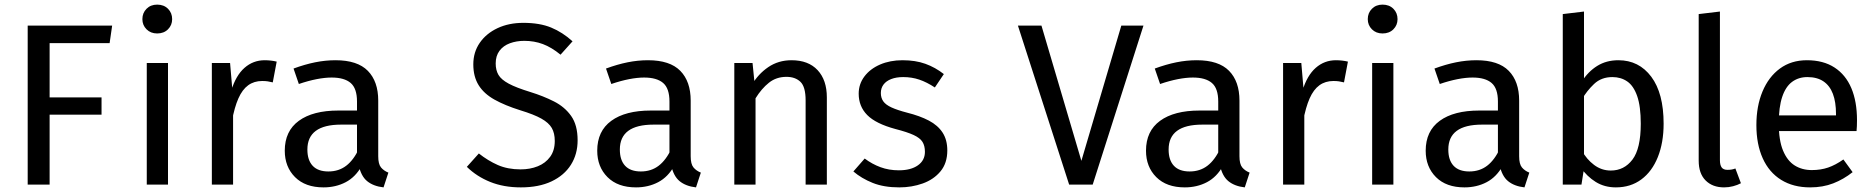

<svg xmlns="http://www.w3.org/2000/svg" viewBox="-20 -800 8119 832"><path d="M195 0H100V-689H466L455 -613H195V-378H420V-303H195Z M616 -527H708V0H616ZM661 -780Q690 -780 708 -762Q726 -744 726 -717Q726 -691 708 -673Q690 -655 661 -655Q633 -655 615 -673Q597 -691 597 -717Q597 -744 615 -762Q633 -780 661 -780Z M1127 -539Q1140 -539 1153.5 -537.5Q1167 -536 1179 -533L1162 -443Q1150 -446 1140 -447.5Q1130 -449 1116 -449Q1081 -449 1055.5 -430.5Q1030 -412 1013 -373.5Q996 -335 985 -275L982 -407Q1002 -473 1039.5 -506Q1077 -539 1127 -539ZM898 -527H977L987 -410L990 -315V0H898Z M1434 -539Q1529 -539 1574 -493Q1619 -447 1619 -364V-123Q1619 -89 1631 -74.5Q1643 -60 1663 -52L1642 12Q1598 7 1571 -15Q1544 -37 1534 -86L1527 -123V-360Q1527 -417 1499.5 -440.5Q1472 -464 1417 -464Q1388 -464 1352 -457Q1316 -450 1275 -436L1252 -503Q1301 -521 1345.5 -530Q1390 -539 1434 -539ZM1446 -321H1542V-260H1458Q1385 -260 1348.5 -233Q1312 -206 1312 -152Q1312 -106 1335 -81.5Q1358 -57 1403 -57Q1448 -57 1480.5 -82Q1513 -107 1536 -157L1548 -82Q1521 -33 1478 -10.5Q1435 12 1382 12Q1303 12 1258.5 -32.5Q1214 -77 1214 -147Q1214 -232 1275 -276.5Q1336 -321 1446 -321Z M2248 -701Q2319 -701 2368.5 -680.5Q2418 -660 2461 -621L2409 -563Q2370 -595 2332.5 -609Q2295 -623 2252 -623Q2218 -623 2189.5 -612.5Q2161 -602 2144.5 -580Q2128 -558 2128 -525Q2128 -496 2140 -475.5Q2152 -455 2184.5 -437.5Q2217 -420 2279 -401Q2334 -384 2380.5 -360.5Q2427 -337 2455 -297.5Q2483 -258 2483 -192Q2483 -132 2454 -86Q2425 -40 2370 -14Q2315 12 2237 12Q2163 12 2104.5 -11.5Q2046 -35 2003 -77L2055 -135Q2094 -104 2137 -85Q2180 -66 2236 -66Q2277 -66 2310.5 -79.5Q2344 -93 2364 -120.5Q2384 -148 2384 -189Q2384 -223 2371 -245.5Q2358 -268 2326 -286Q2294 -304 2235 -322Q2168 -343 2122.5 -368.5Q2077 -394 2054 -431Q2031 -468 2031 -521Q2031 -574 2059 -614.5Q2087 -655 2136 -678Q2185 -701 2248 -701Z M2788 -539Q2883 -539 2928 -493Q2973 -447 2973 -364V-123Q2973 -89 2985 -74.5Q2997 -60 3017 -52L2996 12Q2952 7 2925 -15Q2898 -37 2888 -86L2881 -123V-360Q2881 -417 2853.5 -440.5Q2826 -464 2771 -464Q2742 -464 2706 -457Q2670 -450 2629 -436L2606 -503Q2655 -521 2699.5 -530Q2744 -539 2788 -539ZM2800 -321H2896V-260H2812Q2739 -260 2702.5 -233Q2666 -206 2666 -152Q2666 -106 2689 -81.5Q2712 -57 2757 -57Q2802 -57 2834.5 -82Q2867 -107 2890 -157L2902 -82Q2875 -33 2832 -10.5Q2789 12 2736 12Q2657 12 2612.5 -32.5Q2568 -77 2568 -147Q2568 -232 2629 -276.5Q2690 -321 2800 -321Z M3410 -539Q3483 -539 3523 -496Q3563 -453 3563 -378V0H3471V-365Q3471 -424 3448.5 -445.5Q3426 -467 3388 -467Q3344 -467 3312 -441.5Q3280 -416 3254 -374L3238 -432Q3265 -479 3309 -509Q3353 -539 3410 -539ZM3162 -527H3241L3254 -398V0H3162Z M3891 -539Q3947 -539 3990 -523.5Q4033 -508 4070 -479L4031 -421Q3996 -444 3963.5 -455Q3931 -466 3894 -466Q3864 -466 3842 -457.5Q3820 -449 3808.5 -433.5Q3797 -418 3797 -397Q3797 -376 3807.5 -361Q3818 -346 3843 -334.5Q3868 -323 3910 -312Q3966 -298 4005 -277.5Q4044 -257 4064.5 -225.5Q4085 -194 4085 -148Q4085 -93 4055.5 -57.5Q4026 -22 3978.5 -5Q3931 12 3877 12Q3810 12 3761.5 -7.5Q3713 -27 3678 -57L3727 -113Q3759 -89 3795.5 -75.5Q3832 -62 3875 -62Q3927 -62 3957.5 -83.5Q3988 -105 3988 -142Q3988 -168 3977.5 -185Q3967 -202 3939 -215Q3911 -228 3860 -241Q3775 -264 3738 -301.5Q3701 -339 3701 -394Q3701 -436 3726 -469Q3751 -502 3794 -520.5Q3837 -539 3891 -539Z M4839 -689H4935L4715 0H4613L4391 -689H4493L4666 -103Z M5166 -539Q5261 -539 5306 -493Q5351 -447 5351 -364V-123Q5351 -89 5363 -74.5Q5375 -60 5395 -52L5374 12Q5330 7 5303 -15Q5276 -37 5266 -86L5259 -123V-360Q5259 -417 5231.5 -440.5Q5204 -464 5149 -464Q5120 -464 5084 -457Q5048 -450 5007 -436L4984 -503Q5033 -521 5077.5 -530Q5122 -539 5166 -539ZM5178 -321H5274V-260H5190Q5117 -260 5080.5 -233Q5044 -206 5044 -152Q5044 -106 5067 -81.5Q5090 -57 5135 -57Q5180 -57 5212.5 -82Q5245 -107 5268 -157L5280 -82Q5253 -33 5210 -10.5Q5167 12 5114 12Q5035 12 4990.5 -32.5Q4946 -77 4946 -147Q4946 -232 5007 -276.5Q5068 -321 5178 -321Z M5769 -539Q5782 -539 5795.5 -537.5Q5809 -536 5821 -533L5804 -443Q5792 -446 5782 -447.5Q5772 -449 5758 -449Q5723 -449 5697.5 -430.5Q5672 -412 5655 -373.5Q5638 -335 5627 -275L5624 -407Q5644 -473 5681.5 -506Q5719 -539 5769 -539ZM5540 -527H5619L5629 -410L5632 -315V0H5540Z M5926 -527H6018V0H5926ZM5971 -780Q6000 -780 6018 -762Q6036 -744 6036 -717Q6036 -691 6018 -673Q6000 -655 5971 -655Q5943 -655 5925 -673Q5907 -691 5907 -717Q5907 -744 5925 -762Q5943 -780 5971 -780Z M6378 -539Q6473 -539 6518 -493Q6563 -447 6563 -364V-123Q6563 -89 6575 -74.5Q6587 -60 6607 -52L6586 12Q6542 7 6515 -15Q6488 -37 6478 -86L6471 -123V-360Q6471 -417 6443.5 -440.5Q6416 -464 6361 -464Q6332 -464 6296 -457Q6260 -450 6219 -436L6196 -503Q6245 -521 6289.5 -530Q6334 -539 6378 -539ZM6390 -321H6486V-260H6402Q6329 -260 6292.5 -233Q6256 -206 6256 -152Q6256 -106 6279 -81.5Q6302 -57 6347 -57Q6392 -57 6424.5 -82Q6457 -107 6480 -157L6492 -82Q6465 -33 6422 -10.5Q6379 12 6326 12Q6247 12 6202.5 -32.5Q6158 -77 6158 -147Q6158 -232 6219 -276.5Q6280 -321 6390 -321Z M6993 -539Q6941 -539 6901.5 -514.5Q6862 -490 6834 -446L6836 -371Q6856 -406 6887.5 -436Q6919 -466 6967 -466Q7004 -466 7031.5 -447Q7059 -428 7074.5 -383.5Q7090 -339 7090 -264Q7090 -156 7054 -108.5Q7018 -61 6960 -61Q6920 -61 6887.5 -85.5Q6855 -110 6835 -147L6829 -75Q6857 -35 6895 -11.5Q6933 12 6982 12Q7046 12 7092.5 -22.5Q7139 -57 7164 -119.5Q7189 -182 7189 -264Q7189 -396 7135.5 -467.5Q7082 -539 6993 -539ZM6844 -70V-750L6752 -739V0H6833Z M7451 12Q7401 12 7371 -18Q7341 -48 7341 -104V-739L7433 -750V-106Q7433 -85 7440.5 -74.5Q7448 -64 7466 -64Q7476 -64 7484.5 -65.5Q7493 -67 7500 -70L7524 -6Q7509 2 7490 7Q7471 12 7451 12Z M7810 -539Q7881 -539 7929.5 -507.5Q7978 -476 8002.5 -418Q8027 -360 8027 -279Q8027 -266 8026.5 -253.5Q8026 -241 8025 -232H7673V-300H7936Q7936 -302 7936 -303.5Q7936 -305 7936 -306Q7936 -358 7922.5 -393.5Q7909 -429 7881.5 -447.5Q7854 -466 7812 -466Q7774 -466 7746 -445.5Q7718 -425 7703 -380.5Q7688 -336 7688 -265Q7688 -192 7706.5 -147.5Q7725 -103 7757 -83Q7789 -63 7831 -63Q7870 -63 7902 -74Q7934 -85 7968 -109L8008 -54Q7969 -23 7924 -5.5Q7879 12 7824 12Q7751 12 7698.5 -20.5Q7646 -53 7618.5 -114Q7591 -175 7591 -258Q7591 -340 7617.5 -403.5Q7644 -467 7693 -503Q7742 -539 7810 -539Z"/></svg>

Font: Fira Sans Variable
Style: Regular
Weight: 400
Designer: Carrois Corporate & Edenspiekermann AG
Foundry: Carrois Corporate GbR & Edenspiekermann AG
Version: Version 4.202